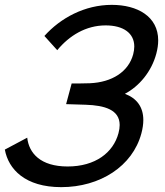

<svg xmlns="http://www.w3.org/2000/svg" viewBox="-44 -755 678 790"><path d="M208 15C367.5 15 501.6 -71 537.7 -206C543.1 -226.1 545.7 -244.5 545.7 -261.1C545.7 -315.2 518.2 -351 469.9 -369C528.7 -400 579.3 -460 599.1 -534C604.4 -553.8 606.9 -572.1 606.9 -588.9C606.9 -687.5 521.1 -735 416 -735C304.5 -735 205 -681 138.7 -607L191.5 -548.5C241.1 -608.5 309.3 -650.5 390.8 -650.5C463.6 -650.5 508.5 -618.6 508.5 -563.7C508.5 -553.7 507 -543 504 -531.5C484.5 -459 416.1 -416.5 326.1 -412.5C306.3 -411.5 259.8 -411.5 250.8 -411.5L228 -326.5C237 -326.5 238 -326.5 308.9 -324C386.3 -321.4 448.4 -303.6 448.4 -240.6C448.4 -230.6 446.8 -219.4 443.5 -207C422.1 -127 348.3 -70 234.3 -70C122.3 -70 75 -125 68 -188.5L-24.1 -139.5C-9.3 -58.5 59.5 15 208 15Z"/></svg>

Font: Manrope
Style: MediumItalic
Weight: 500
Italic angle: -15°
Designer: Mikhail Sharanda
Foundry: Mikhail Sharanda
Version: Version 4.502;hotconv 1.0.109;makeotfexe 2.5.65596